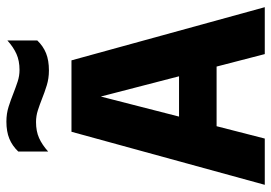

<svg xmlns="http://www.w3.org/2000/svg" viewBox="-142 -693 835 591"><g transform="rotate(-90 275.5 -397.5)"><path d="M2.1 0 165.4 -595H385.2L548.9 0H404.5L266.7 -532.2H280.9L144.5 0ZM108 -148.3 135.3 -263.9H414L442 -148.3ZM354.2 -664.4Q329.5 -664.4 308.1 -671.1Q286.7 -677.7 266.9 -685.7Q249.2 -692.7 231.6 -698.4Q214.1 -704.1 195.3 -704.1Q167 -704.1 146.1 -694.7Q125.3 -685.4 104.5 -666.7V-758.7Q122.3 -777.4 144.2 -786.3Q166.1 -795.3 196.7 -795.3Q221.5 -795.3 242.9 -788.4Q264.2 -781.6 284.1 -773.6Q301.8 -766.7 319.5 -760.8Q337.3 -754.9 355.6 -754.9Q384 -754.9 405.1 -764.4Q426.2 -773.9 446.5 -792.3V-700.3Q429.2 -682.1 407.1 -673.2Q385 -664.4 354.2 -664.4Z"/></g></svg>

Font: Encode Sans SC Condensed Thin
Style: Regular
Weight: 100
Width: 3
Designer: Multiple Designers
Foundry: Impallari Type
Version: Version 3.002